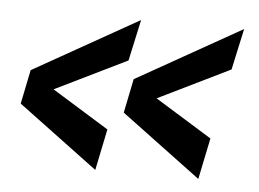

<svg xmlns="http://www.w3.org/2000/svg" viewBox="-36 -486 577 427"><g transform="rotate(5 253.0 -272.5)"><path d="M420.5 -102 439.5 -194 312.5 -272.5 473 -351 493 -443 258 -310.5 242.5 -234.5ZM190.5 -102 209.5 -194 82.5 -272.5 243 -351 263 -443 28 -310.5 12.5 -234.5Z"/></g></svg>

Font: League Gothic SemiExpanded Italic
Style: Regular
Weight: 400
Width: 6
Designer: The League of Moveable Type
Version: Version 1.600; ttfautohint (v1.8.3)